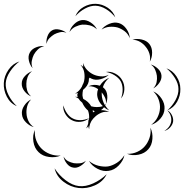

<svg xmlns="http://www.w3.org/2000/svg" viewBox="-112 -848 965 1006"><path d="M283 -763Q295 -794 326 -811.5Q357 -829 390 -828Q423 -827 452.5 -807.5Q482 -788 492 -757Q472 -783 444 -800Q416 -817 389 -818Q363 -819 334 -803.5Q305 -788 283 -763ZM252 -680Q257 -702 276 -721Q295 -740 318 -743Q341 -745 363.5 -730Q386 -715 396 -694Q379 -710 359 -715Q339 -720 320 -719Q302 -717 283 -708Q264 -699 252 -680ZM420 -693Q434 -712 460.5 -723Q487 -734 511 -727Q534 -720 550.5 -696.5Q567 -673 568 -648Q559 -671 541 -684.5Q523 -698 504 -704Q485 -709 462.5 -707.5Q440 -706 420 -693ZM132 -618Q129 -636 136.5 -657.5Q144 -679 161 -689Q177 -698 199.5 -693Q222 -688 236 -676Q219 -683 202 -679Q185 -675 172 -668Q159 -660 147 -648Q135 -636 132 -618ZM582 -640Q604 -647 630.5 -641Q657 -635 671 -617Q685 -599 685 -572Q685 -545 673 -525Q677 -548 670.5 -568Q664 -588 652 -602Q641 -617 623 -628Q605 -639 582 -640ZM59 -491Q45 -506 39.5 -530Q34 -554 44 -572Q54 -591 77 -600Q100 -609 120 -606Q100 -602 86.5 -589Q73 -576 65 -561Q58 -547 54.5 -528.5Q51 -510 59 -491ZM-24 -292Q-58 -306 -76 -341Q-94 -376 -92 -413Q-90 -450 -67.5 -482.5Q-45 -515 -10 -526Q-39 -504 -59.5 -473Q-80 -442 -82 -413Q-84 -383 -67.5 -350Q-51 -317 -24 -292ZM355 -171Q352 -178 351 -187Q346 -180 339 -175Q346 -186 350 -200Q350 -216 355 -229Q337 -213 311.5 -210Q286 -207 265 -218Q244 -228 230.5 -250.5Q217 -273 220 -296Q226 -273 239.5 -254Q253 -235 270 -227Q287 -218 310 -218.5Q333 -219 355 -229Q356 -251 349 -269Q330 -285 319 -310Q306 -320 299 -332Q290 -338 281 -341Q288 -341 295 -340Q293 -346 293 -352Q294 -356 296 -361Q288 -359 281 -357Q293 -364 302 -373.5Q311 -383 317 -394Q320 -403 325 -412Q328 -419 329 -426Q333 -445 329.5 -467.5Q326 -490 310 -508Q318 -504 324 -497Q323 -508 323 -518Q330 -496 345 -481Q360 -466 377 -458Q394 -450 415.5 -448Q437 -446 458 -456Q441 -440 414.5 -433Q388 -426 367 -436Q362 -438 358 -441Q356 -439 354 -436Q354 -429 353 -422Q348 -397 323 -377Q320 -362 320 -349Q321 -340 324 -330Q352 -316 366 -291Q373 -289 380.5 -288Q388 -287 395 -287Q403 -287 411 -288Q419 -289 427 -292Q413 -305 405 -321.5Q397 -338 397 -355Q397 -368 402 -381Q391 -389 378.5 -393Q366 -397 351 -396Q380 -409 411 -399Q430 -429 460 -440Q448 -430 439.5 -417.5Q431 -405 427 -391Q430 -389 433 -386Q448 -372 450 -347.5Q452 -323 443 -304Q445 -322 438 -337Q431 -352 421 -364Q421 -360 421 -355Q421 -341 425 -326.5Q429 -312 437 -298Q440 -300 443 -304Q441 -299 439 -295Q448 -281 460 -270Q446 -275 433 -286Q426 -277 417 -271Q441 -271 460 -261Q438 -265 419.5 -257.5Q401 -250 388 -238Q376 -228 367 -214Q364 -207 360 -199Q355 -186 355 -171ZM678 -510Q697 -505 714.5 -489Q732 -473 734 -453Q736 -433 722.5 -413.5Q709 -394 691 -385Q705 -400 708.5 -417.5Q712 -435 710 -451Q708 -466 701 -482.5Q694 -499 678 -510ZM760 -490Q792 -479 812.5 -448Q833 -417 833 -382Q834 -347 816 -315Q798 -283 765 -270Q791 -293 807.5 -323.5Q824 -354 823 -382Q823 -409 805 -438.5Q787 -468 760 -490ZM51 -343Q31 -351 16 -370.5Q1 -390 2 -411Q2 -432 19 -450Q36 -468 56 -475Q39 -462 32.5 -444Q26 -426 26 -410Q25 -393 30 -375Q35 -357 51 -343ZM443 -471Q467 -475 491.5 -462.5Q516 -450 528 -428Q541 -406 539.5 -378.5Q538 -351 522 -332Q531 -356 530.5 -380.5Q530 -405 520 -423Q510 -440 488.5 -453.5Q467 -467 443 -471ZM353 -444V-445V-446ZM691 -369Q717 -358 734.5 -331.5Q752 -305 750 -278Q749 -250 728 -226Q707 -202 680 -194Q702 -210 713.5 -233.5Q725 -257 726 -279Q728 -301 719.5 -325.5Q711 -350 691 -369ZM65 -182Q43 -188 24 -207Q5 -226 3 -249Q0 -272 15 -294.5Q30 -317 51 -327Q35 -310 30 -289.5Q25 -269 27 -251Q28 -233 37 -214Q46 -195 65 -182ZM374 -271Q375 -265 375 -259Q380 -262 385 -265Q379 -267 374 -271ZM765 -270Q780 -262 788.5 -245Q797 -228 795 -211Q792 -194 779 -180Q766 -166 749 -162Q780 -181 785 -212Q789 -243 765 -270ZM676 -179Q689 -153 686.5 -120Q684 -87 665 -66Q646 -44 613.5 -37.5Q581 -31 554 -42Q583 -41 607.5 -52.5Q632 -64 647 -82Q662 -99 671 -124.5Q680 -150 676 -179ZM206 -33Q179 -21 145 -25.5Q111 -30 90 -51Q68 -72 63 -106Q58 -140 71 -167Q68 -137 78.5 -111Q89 -85 107 -68Q124 -51 150 -41Q176 -31 206 -33ZM540 -35Q534 -6 510.5 18.5Q487 43 458 47Q429 52 399 36.5Q369 21 354 -5Q377 14 404 20.5Q431 27 454 24Q477 20 500.5 5Q524 -10 540 -35ZM338 -6Q329 10 309 22Q289 34 271 30Q252 27 238 9Q224 -9 221 -28Q230 -11 245 -3.5Q260 4 275 7Q290 9 307 7.5Q324 6 338 -6ZM447 65Q428 104 385.5 123Q343 142 300 137Q257 132 220.5 104Q184 76 174 34Q197 70 232 96.5Q267 123 301 127Q336 131 376 113Q416 95 447 65Z"/></svg>

Font: Rubik Puddles
Style: Regular
Weight: 400
Designer: Hubert and Fischer, NaN
Foundry: Hubert and Fischer, NaN
Version: Version 2.200